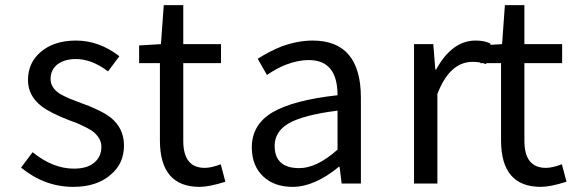

<svg xmlns="http://www.w3.org/2000/svg" viewBox="-20 -715 2227 748"><path d="M62 -62 107 -122Q186 -58 268 -58Q321 -58 349 -83Q375 -106 375 -143Q375 -180 336 -207Q318 -218 296 -228Q281 -236 251 -246Q176 -275 142 -301Q89 -342 89 -403Q89 -470 138 -512Q190 -557 276 -557Q366 -557 445 -496L401 -437Q337 -485 276 -485Q229 -485 201 -462Q177 -441 177 -407Q177 -373 214 -349Q226 -342 253 -330L274 -322L297 -313L327 -302L356 -289Q391 -273 410 -258Q463 -216 463 -148Q463 -78 412 -35Q358 13 265 13Q154 13 62 -62Z M603 -168V-469H522V-538L607 -543L618 -695H694V-543H841V-469H694V-166Q694 -61 778 -61Q803 -61 840 -75L858 -7Q795 13 758 13Q603 13 603 -168Z M1006 -27Q961 -69 961 -141Q961 -229 1041 -277Q1123 -325 1295 -344Q1295 -481 1183 -481Q1141 -481 1094 -463Q1060 -450 1020 -423L984 -486Q1031 -516 1077 -534Q1140 -557 1198 -557Q1386 -557 1386 -334V0H1311L1303 -65H1300Q1205 13 1120 13Q1049 13 1006 -27ZM1295 -132V-284Q1161 -267 1104 -234Q1050 -202 1050 -147Q1050 -60 1146 -60Q1214 -60 1295 -132Z M1593 0V-543H1668L1676 -444H1679Q1741 -557 1833 -557Q1869 -557 1891 -545L1874 -465Q1851 -474 1821 -474Q1732 -474 1684 -349V0Z M1932 -168V-469H1851V-538L1936 -543L1947 -695H2023V-543H2170V-469H2023V-166Q2023 -61 2107 -61Q2132 -61 2169 -75L2187 -7Q2124 13 2087 13Q1932 13 1932 -168Z"/></svg>

Font: Source Han Sans Regular
Style: Regular
Weight: 400
Designer: Ryoko NISHIZUKA  (kana & ideographs); Paul D. Hunt (Latin, Greek & Cyrillic); Wenlong ZHANG  (bopomofo); Sandoll Communi
Foundry: Adobe Systems Incorporated
Version: Version 1.00 January 18, 2024, initial release